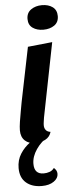

<svg xmlns="http://www.w3.org/2000/svg" viewBox="-64 -763 419 1054"><g transform="rotate(-5 145.5 -236.5)"><path d="M206 -596Q171 -596 147.5 -612.5Q124 -629 124 -662Q124 -696 149 -713.5Q174 -731 209 -731Q245 -731 268 -714Q291 -697 291 -664Q291 -630 266.5 -613Q242 -596 206 -596ZM108 20Q72 20 50.5 0Q29 -20 29 -57Q29 -75 33.5 -104.5Q38 -134 43.5 -163Q49 -192 52 -210L113 -510L248 -524L167 -115Q166 -107 164 -94.5Q162 -82 162 -73Q162 -57 170.5 -46.5Q179 -36 196 -34Q188 -6 163 7Q138 20 108 20ZM123 258Q69 258 36.5 230Q4 202 4 149Q4 105 25.5 71Q47 37 80 13.5Q113 -10 147 -22L183 -18V-11Q141 14 114 53.5Q87 93 87 133Q87 190 139 190Q156 190 171.5 184.5Q187 179 197 165Q205 172 209.5 180Q214 188 214 199Q214 223 189 240.5Q164 258 123 258Z"/></g></svg>

Font: Sansita Swashed Medium
Style: Regular
Weight: 500
Designer: Pablo Cosgaya
Foundry: Omnibus-Type
Version: Version 1.003; ttfautohint (v1.8.3)